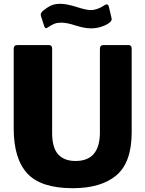

<svg xmlns="http://www.w3.org/2000/svg" viewBox="-20 -979 764 1009"><path d="M362 10Q195 10 123.5 -67.5Q52 -145 52 -304V-721Q52 -742 70 -742H237Q254 -742 254 -723V-280Q254 -203 285.5 -168Q317 -133 377 -133Q505 -133 505 -283V-721Q505 -742 523 -742H656Q672 -742 672 -723V-284Q672 -126 592 -58Q512 10 362 10ZM457 -830Q438 -830 417 -834.5Q396 -839 377 -845Q332 -860 302 -860Q282 -860 267 -854.5Q252 -849 233 -836Q226 -831 222 -831Q215 -831 212 -843L196 -892Q194 -900 194 -902Q194 -910 203 -920Q226 -939 246.5 -949Q267 -959 297 -959Q331 -959 387 -941Q434 -926 457 -926Q491 -926 530 -952Q535 -956 541 -956Q549 -956 552 -944L566 -885L567 -879Q567 -868 553 -858Q536 -846 511 -838Q486 -830 457 -830Z"/></svg>

Font: Libre Franklin ExtraBold
Style: Regular
Weight: 800
Designer: Pablo Impallari, Rodrigo Fuenzalida
Foundry: Impallari Type
Version: Version 1.002; ttfautohint (v1.5)